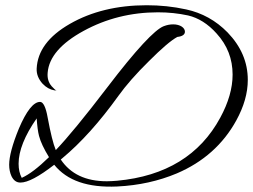

<svg xmlns="http://www.w3.org/2000/svg" viewBox="-20 -654 966 733"><path d="M882 -194C911 -247 926 -298 926 -349C926 -417 900 -477 849 -530C804 -576 751 -605 691 -618C641 -629 591 -634 540 -634C427 -634 329 -610 247 -563C165 -516 123 -459 120 -392C119 -371 127 -352 142 -335C156 -320 171 -312 188 -309H194C192 -310 186 -315 177 -325C165 -339 160 -356 162 -377C167 -436 213 -489 299 -536C385 -583 480 -607 583 -607C623 -607 661 -603 698 -595C737 -586 774 -563 807 -526C848 -481 868 -429 868 -369C868 -317 852 -262 821 -205C744 -62 612 19 427 36C414 37 401 38 388 38C307 38 249 10 212 -45L218 -50C289 -109 361 -189 432 -288C460 -327 499 -372 549 -421C597 -469 633 -500 657 -513C676 -515 686 -522 686 -533C686 -548 668 -561 641 -561C630 -561 618 -559 605 -554C571 -541 499 -464 390 -321C303 -207 237 -127 193 -81C183 -105 173 -146 162 -205C155 -245 145 -265 133 -265C108 -265 81 -231 52 -163C27 -102 15 -56 15 -25C15 -9 18 6 24 19C32 35 43 43 58 43C86 43 129 20 187 -25C236 36 316 63 427 58C510 54 586 37 655 8C756 -35 832 -103 882 -194ZM167 -54C126 -14 92 12 63 25C55 10 51 -8 51 -29C51 -78 74 -136 120 -202C122 -173 125 -150 129 -135C135 -112 148 -85 167 -54ZM196 -310C196 -309 195 -308 194 -309C195 -309 195 -309 196 -310Z"/></svg>

Font: AlexBrush
Style: Regular
Weight: 400
Designer: Robert E. Leuschke
Foundry: Robert E. Leuschke
Version: Version 1.001